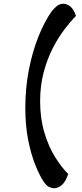

<svg xmlns="http://www.w3.org/2000/svg" viewBox="-20 -797 440 1024"><path d="M269 207Q256 207 241.5 200Q227 193 213 172Q192 141 169 84.5Q146 28 130.5 -49.5Q115 -127 115 -221Q115 -328 134 -425Q153 -522 185 -602Q217 -682 256 -737Q267 -751 282.5 -764Q298 -777 318 -777Q338 -777 356.5 -761Q375 -745 385 -712Q358 -685 325 -642Q292 -599 262 -541Q232 -483 213 -411.5Q194 -340 194 -257Q194 -165 217 -89Q240 -13 275 42.5Q310 98 344 131Q329 174 309 190.5Q289 207 269 207Z"/></svg>

Font: Akaya Kanadaka
Style: Regular
Weight: 400
Designer: Vaishnavi Murthy Yerkadithaya, Juan Luis Blanco Aristondo
Version: Version 1.002; ttfautohint (v1.8.3)